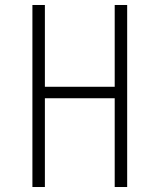

<svg xmlns="http://www.w3.org/2000/svg" viewBox="-20 -750 640 770"><path d="M110 0V-730H160V-402H440V-730H490V0H440V-356H160V0Z"/></svg>

Font: Tiny Thin
Style: Regular
Weight: 100
Monospace: yes
Designer: Philipp Nurullin, Konstantin Bulenkov
Foundry: JetBrains
Version: Version 2.251; ttfautohint (v1.8.4.7-5d5b)